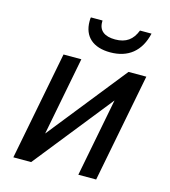

<svg xmlns="http://www.w3.org/2000/svg" viewBox="-112 -846 826 935"><g transform="rotate(15 301.0 -378.0)"><path d="M364.7 -615.7C454.6 -615.7 514.6 -662.6 536.1 -755.9H478C459 -707 426.8 -682.6 371.6 -682.6C318.4 -682.6 289.1 -705.1 289.1 -747.6V-755.9H230.5C229 -750.5 229 -747.1 229 -735.8C229 -659.2 278.3 -615.7 364.7 -615.7ZM42 0H131.8L446.3 -395L369.6 0H459.5L565.9 -546.9H476.1L161.6 -151.9L238.3 -546.9H148.4Z"/></g></svg>

Font: Hack
Style: Oblique
Weight: 400
Italic angle: -12°
Monospace: yes
Designer: Christopher Simpkins
Foundry: Christopher Simpkins
Version: Version 2.010